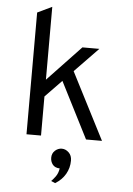

<svg xmlns="http://www.w3.org/2000/svg" viewBox="-63 -769 742 1073"><g transform="rotate(5 308.0 -232.0)"><path d="M104.5 0V-683L186 -722V0ZM181 -214V-308L373.5 -511H468.5ZM438.5 0 272 -327.5 330 -386.5 528 0ZM287.5 258 264.5 248Q272 241.5 287 221.8Q302 202 306 174Q279 173 266.2 156.5Q253.5 140 253.5 118.5Q253.5 93.5 270.5 78.2Q287.5 63 308.5 63Q330 63 347.5 79.8Q365 96.5 365 125Q365 166 345 200.8Q325 235.5 287.5 258Z"/></g></svg>

Font: Overpass Mono Light
Style: Regular
Weight: 400
Monospace: yes
Version: Version 4.000